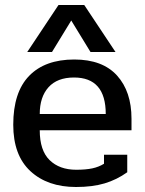

<svg xmlns="http://www.w3.org/2000/svg" viewBox="-20 -733 579 768"><path d="M214 -713H317L442 -525H342L265 -651L188 -525H89ZM33 -234Q33 -364 96.5 -429.5Q160 -495 277 -495Q390 -495 448 -431Q506 -367 506 -258V-212H139Q139 -131 178.5 -92.5Q218 -54 285 -54Q323 -54 349 -59.5Q375 -65 396 -78V-114H489V-44Q447 -14 398.5 0.5Q350 15 284 15Q170 15 101.5 -48.5Q33 -112 33 -234ZM403 -277Q403 -423 276 -423Q209 -423 174 -384Q139 -345 139 -277Z"/></svg>

Font: Pridi
Style: Regular
Weight: 400
Designer: Katatrad Team
Foundry: CadsonDemak
Version: Version 1.001